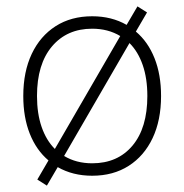

<svg xmlns="http://www.w3.org/2000/svg" viewBox="-20 -543 578 602"><path d="M127 39 97 20 132 -40Q94 -72 73.5 -123.5Q53 -175 53 -242Q53 -318 79.5 -374Q106 -430 154.5 -461Q203 -492 269 -492Q330 -492 377 -465L411 -523L441 -504L406 -444Q444 -412 464.5 -360.5Q485 -309 485 -242Q485 -166 458.5 -110Q432 -54 383.5 -23Q335 8 269 8Q208 8 161 -19ZM96 -242Q96 -187 110.5 -145Q125 -103 152 -76L357 -430Q319 -453 269 -453Q190 -453 143 -397.5Q96 -342 96 -242ZM269 -31Q349 -31 395.5 -86.5Q442 -142 442 -242Q442 -297 427.5 -339Q413 -381 386 -408L181 -54Q219 -31 269 -31Z"/></svg>

Font: Nunito Sans ExtraLight
Style: Regular
Weight: 200
Designer: Vernon Adams
Foundry: Vernon Adams
Version: Version 3.006; ttfautohint (v1.8.3)